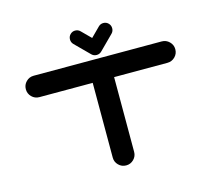

<svg xmlns="http://www.w3.org/2000/svg" viewBox="-124 -1076 1382 1231"><g transform="rotate(-15 567.0 -460.0)"><path d="M991.7 -709Q1021 -709 1042 -688.2Q1063 -667.5 1063 -638.2Q1063 -608.4 1042 -587.6Q1021 -566.9 991.7 -566.9H637.7V-70.8Q637.7 -41.5 616.9 -20.8Q596.2 0 566.9 0Q537.1 0 516.4 -20.8Q495.6 -41.5 495.6 -70.8V-566.9H141.6Q112.3 -566.9 91.6 -587.6Q70.8 -608.4 70.8 -638.2Q70.8 -667.5 91.6 -688.2Q112.3 -709 141.6 -709ZM707 -873Q707 -853.5 693.4 -839.8L600.1 -746.6Q586.4 -732.9 566.9 -732.9Q547.4 -732.9 533.7 -746.6L440.4 -839.8Q426.8 -853.5 426.8 -873Q426.8 -892.6 440.4 -906.2Q454.1 -919.9 473.1 -919.9Q492.7 -919.9 506.3 -906.2L566.9 -845.7L627.4 -906.2Q641.1 -919.9 660.6 -919.9Q679.7 -919.9 693.4 -906.2Q707 -892.6 707 -873Z"/></g></svg>

Font: Robtronika
Style: Regular
Weight: 400
Designer: GGBot
Version: 1.00